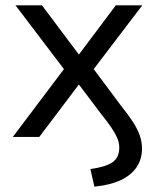

<svg xmlns="http://www.w3.org/2000/svg" viewBox="-20 -512 590 718"><path d="M333 186 318 120Q373 113 399.5 95.5Q426 78 426 40Q426 21 418 3Q410 -15 395 -37Q380 -59 358 -86L269 -204H281L127 0H28L236 -276L237 -230L38 -492H137L281 -300H269L413 -492H512L314 -232L316 -273L430 -120Q459 -84 476.5 -57Q494 -30 502.5 -6Q511 18 511 44Q511 83 491 113Q471 143 432 161.5Q393 180 333 186Z"/></svg>

Font: Nunito Sans 9pt
Style: Regular
Weight: 400
Version: Version 3.101;gftools[0.9.27]